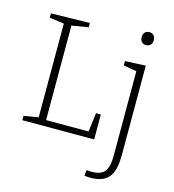

<svg xmlns="http://www.w3.org/2000/svg" viewBox="-137 -849 1083 1198"><g transform="rotate(15 405.0 -249.5)"><path d="M488 -161H519V0H55V-28L158 -45L149 -33V-661L158 -648L55 -662V-690L305 -695V-667L189 -648L198 -661V-28L187 -39H482L471 -28ZM559 237Q551 237 540.5 236.5Q530 236 519 234L523 197Q533 198 541.5 198.5Q550 199 557 199Q615 199 639 169Q663 139 663 69V-488L671 -478L578 -494V-522L711 -528V52Q711 95 704 129Q697 163 680.5 187Q664 211 634 224Q604 237 559 237ZM678 -652Q661 -652 650.5 -663Q640 -674 640 -693Q640 -714 651 -725Q662 -736 679 -736Q697 -736 707.5 -725Q718 -714 718 -693Q718 -673 706.5 -662.5Q695 -652 678 -652Z"/></g></svg>

Font: Bitter Thin Light
Style: Regular
Weight: 300
Version: Version 2.002